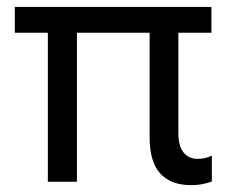

<svg xmlns="http://www.w3.org/2000/svg" viewBox="-20 -531 670 561"><path d="M538.7 10Q479.2 10 448.2 -24.1Q417.2 -58.3 417.2 -129V-468.7H501.1V-142.9Q501.1 -105.2 515.9 -86Q530.7 -66.8 557.4 -66.8Q567.1 -66.8 576.8 -68.7Q586.6 -70.6 599 -76.3V-0.7Q584.3 4.7 569.8 7.3Q555.4 10 538.7 10ZM119.8 0V-468.7H204.8V0ZM23.3 -435.3V-510.7H597.7V-435.3Z"/></svg>

Font: TikTok Sans Light
Style: Regular
Weight: 300
Version: Version 4.000